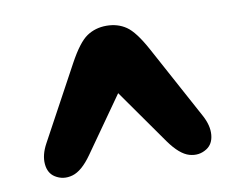

<svg xmlns="http://www.w3.org/2000/svg" viewBox="-53 -787 643 521"><g transform="rotate(-10 269.0 -526.5)"><path d="M306.5 -587.5H231.5L376 -382.5Q404 -343.5 430 -336Q456 -328.5 478 -342.5Q496 -354 498.2 -379.2Q500.5 -404.5 484.5 -434L375 -636Q346.5 -688.5 323.2 -704.2Q300 -720 269 -720Q238.5 -720 215 -704.2Q191.5 -688.5 163 -636L53.5 -434Q37.5 -404.5 39.8 -379.2Q42 -354 60 -342.5Q82 -328.5 108.2 -336Q134.5 -343.5 162 -382.5Z"/></g></svg>

Font: Fraunces SuperSoft
Style: Regular
Weight: 900
Version: Version 1.000;[b76b70a41]